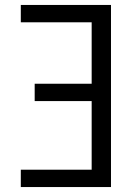

<svg xmlns="http://www.w3.org/2000/svg" viewBox="-20 -755 540 775"><path d="M64 0V-70H350V-347H120V-417H350V-665H64V-735H428V0Z"/></svg>

Font: Iosevka Term
Style: Regular
Weight: 400
Monospace: yes
Designer: Belleve Invis
Foundry: Belleve Invis
Version: Version 30.0.1